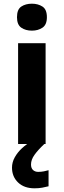

<svg xmlns="http://www.w3.org/2000/svg" viewBox="-20 -780 345 1040"><path d="M227 -546V0H78V-546ZM153 -760Q186 -760 210 -744.5Q234 -729 234 -686.8Q234 -646 210 -630Q186 -614 153 -614Q118.7 -614 95.4 -630Q72 -646 72 -686.8Q72 -729 95.4 -744.5Q118.7 -760 153 -760ZM148 111Q148 131 159 141Q170 151 187 151Q203 151 218 148Q233 145 243 142V229Q227 233 209 236.5Q191 240 167 240Q111 240 78 208.5Q45 177 45 128Q45 99 60 72Q75 45 99.5 22.5Q124 0 155 -17L220 0Q186 32 167 58.5Q148 85 148 111Z"/></svg>

Font: Noto Sans Tamil
Style: Regular
Weight: 400
Designer: Jelle Bosma - Monotype Design Team
Foundry: Monotype Imaging Inc.
Version: Version 2.003